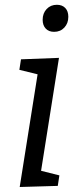

<svg xmlns="http://www.w3.org/2000/svg" viewBox="-20 -771 325 795"><path d="M61.6 3.3 141.9 -502.7 170.3 -454.8 60.2 -481.9 66.9 -525.4 224.2 -531.4 143.9 -24.7 117.8 -71.9 225.9 -44.8 219.2 -1.3ZM204 -639.2Q182 -639.2 169.3 -652.7Q156.6 -666.3 156.6 -689Q156.6 -716.1 173.1 -733.6Q189.7 -751.2 215.4 -751.2Q237.5 -751.2 250.2 -738Q262.9 -724.8 262.9 -701.4Q262.9 -674.6 246.5 -656.9Q230.1 -639.2 204 -639.2Z"/></svg>

Font: Bitter Thin
Style: Italic
Weight: 100
Italic angle: -9°
Designer: Sol Matas, and Bitter project Authors
Foundry: Sol Matas
Version: Version 2.002